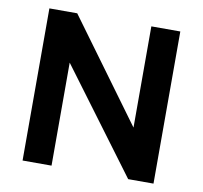

<svg xmlns="http://www.w3.org/2000/svg" viewBox="-76 -748 875 829"><g transform="rotate(10 362.0 -333.5)"><path d="M75 0V-667H197L561 -170L522 -90V-667H649V0H538L166 -500L202 -561V0Z"/></g></svg>

Font: Maven Pro SemiBold
Style: Regular
Weight: 600
Designer: Joe Prince
Foundry: Joe Prince
Version: Version 2.103